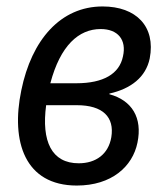

<svg xmlns="http://www.w3.org/2000/svg" viewBox="-20 -565 511 595"><path d="M218 10C326 10 391 -49 406 -123C422 -200 389 -254 319 -273V-275C386 -290 432 -326 444 -384C463 -483 402 -545 298 -545C168 -545 78 -442 46 -285C13 -126 57 10 218 10ZM292 -475C345 -475 373 -442 361 -390C350 -336 300 -307 217 -307H136C167 -424 224 -475 292 -475ZM224 -59C140 -59 108 -127 123 -239H218C299 -239 335 -202 325 -140C316 -87 277 -59 224 -59Z"/></svg>

Font: Noto Sans SemiCondensed
Style: Italic
Weight: 400
Width: 4
Italic angle: -12°
Designer: Monotype Design Team
Foundry: Monotype Imaging Inc.
Version: Version 2.013